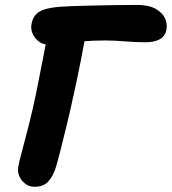

<svg xmlns="http://www.w3.org/2000/svg" viewBox="-20 -731 686 767"><path d="M118.4 15.2Q87.6 15.2 67.3 -10.4Q47 -36 53.6 -68.2Q56.6 -85.6 68.8 -130.3Q81 -175 95.9 -234.5Q110.8 -294 123.4 -354Q138.8 -433.2 149.1 -484.3Q159.4 -535.4 165.4 -568.1Q171.4 -600.8 175.8 -625.6L328.8 -631.4Q327.6 -622.2 321.3 -586.9Q315 -551.6 303.5 -492.3Q292 -433 274 -351.4Q260.4 -288.4 245.9 -228.5Q231.4 -168.6 219.6 -122.7Q207.8 -76.8 201 -55.8Q190.4 -24.4 171.4 -4.6Q152.4 15.2 118.4 15.2ZM173 -553Q151.6 -553 135 -565.3Q118.4 -577.6 110.1 -596.9Q101.8 -616.2 106.2 -636.4Q112.2 -669.4 137.9 -684.6Q163.6 -699.8 221.4 -704.2Q235.6 -705.2 268.1 -706.5Q300.6 -707.8 343.7 -708.7Q386.8 -709.6 434 -710.5Q481.2 -711.4 526 -711.4Q573.2 -711.4 600.7 -696.3Q628.2 -681.2 638.9 -658.6Q649.6 -636 644.6 -611.4Q639.8 -586 618 -574.1Q596.2 -562.2 561.2 -562.2Q522.2 -562.2 479.2 -565.8Q436.2 -569.4 400.2 -569.4Q351.4 -569.4 306.3 -565.5Q261.2 -561.6 226.2 -557.3Q191.2 -553 173 -553Z"/></svg>

Font: Shantell Sans Light
Style: Italic
Weight: 300
Italic angle: -11°
Designer: Stephen Nixon, Anya Danilova, Shantell Martin
Foundry: Arrow Type
Version: Version 1.008;[ac192a2d6]